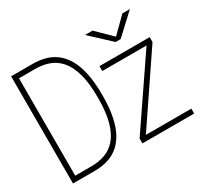

<svg xmlns="http://www.w3.org/2000/svg" viewBox="-145 -893 1141 1086"><g transform="rotate(-30 425.0 -350.0)"><path d="M41.5 0V-700H183.5Q224 -700 261.5 -690.2Q299 -680.5 330.5 -657.2Q362 -634 385.8 -594.2Q409.5 -554.5 422.5 -494.2Q435.5 -434 435.5 -350Q435.5 -266 422.5 -205.8Q409.5 -145.5 385.8 -105.8Q362 -66 330.5 -42.8Q299 -19.5 261.5 -9.8Q224 0 183.5 0ZM74.5 -32H181.5Q227.5 -32 268 -46Q308.5 -60 339.8 -95Q371 -130 388.8 -192Q406.5 -254 406.5 -350Q406.5 -446 388.8 -508Q371 -570 339.8 -605Q308.5 -640 268 -654Q227.5 -668 181.5 -668H74.5ZM495 0V-32L792 -468H503V-500H831V-468L536 -32H833V0ZM520.5 -693.5H569.5L667.5 -597.5L764.5 -693.5H813.5L683.5 -572.5H650.5Z"/></g></svg>

Font: Trispace Thin
Style: Regular
Weight: 100
Designer: Tyler Finck
Foundry: Etcetera Type Company
Version: Version 1.210